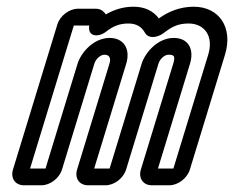

<svg xmlns="http://www.w3.org/2000/svg" viewBox="-20 -527 697 572"><path d="M362.7 -457C386.7 -457 401.7 -447 411.5 -430C422.3 -410 449.9 -415 468.2 -429C490.4 -446 508.7 -457 541.7 -457C589.7 -457 617.1 -419 600.3 -364L496.6 -25H450.6L546 -337C559.2 -380 541.6 -414 497.6 -414C449.6 -414 412.1 -370 402 -337L306.6 -25H260.6L356 -337C369.2 -380 349.6 -414 306.6 -414C258.6 -414 221.1 -370 211 -337L115.6 -25H69.6L199.9 -451H245.9C240.2 -416 274.2 -416 295.1 -432C317.6 -450 337.7 -457 362.7 -457ZM265.2 -501H212.2C186.2 -501 158.8 -480 150.8 -454L18.7 -22C10.8 4 25.4 25 51.4 25H103.4C129.4 25 156.8 4 164.7 -22L261 -337C265.6 -352 279.3 -364 291.3 -364C304.3 -364 311.8 -356 306 -337L209.7 -22C201.8 4 216.4 25 242.4 25H294.4C320.4 25 347.8 4 355.7 -22L452 -337C456.6 -352 470.3 -364 482.3 -364C498.3 -364 503.1 -360 496 -337L399.7 -22C391.8 4 406.4 25 432.4 25H484.4C510.4 25 537.8 4 545.7 -22L650.3 -364C675 -445 633 -507 557 -507C516 -507 480.4 -492 453.3 -472C437.7 -493 413 -507 378 -507C350 -507 322.9 -500 295 -484C289.7 -493 280.2 -501 265.2 -501Z"/></svg>

Font: DIN Rundschrift
Style: EngKontKu
Weight: 400
Width: 3
Version: Version 1.027